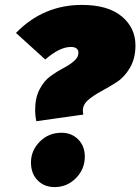

<svg xmlns="http://www.w3.org/2000/svg" viewBox="-20 -739 571 781"><path d="M313 -719Q419 -719 475 -672.5Q531 -626 531 -554Q531 -502 509 -464Q487 -426 455.5 -405.5Q424 -385 393 -368.5Q362 -352 339.5 -333Q317 -314 317 -289Q317 -281 319 -273L128 -246Q123 -266 123 -293Q123 -341 141 -375.5Q159 -410 185 -429Q211 -448 237 -461.5Q263 -475 281 -490.5Q299 -506 299 -524Q299 -548 268 -548Q223 -548 164 -497L45 -605Q156 -719 313 -719ZM202 22Q160 22 133 -5.5Q106 -33 106 -78Q106 -127 142 -163Q178 -199 230 -199Q271 -199 298 -172Q325 -145 325 -102Q325 -51 289 -14.5Q253 22 202 22Z"/></svg>

Font: Fira Sans Ultra
Style: Italic
Weight: 950
Italic angle: -8°
Designer: Carrois Corporate & Edenspiekermann AG
Foundry: Carrois Corporate GbR & Edenspiekermann AG
Version: Version 4.203;PS 004.203;hotconv 1.0.88;makeotf.lib2.5.64775